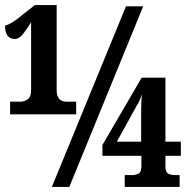

<svg xmlns="http://www.w3.org/2000/svg" viewBox="-38 -739 751 759"><path d="M2 -287H263V-337H226Q186 -337 186 -382V-719H100L54 -683Q34 -666 15 -653.5Q-4 -641 -18 -638Q-18 -585 21 -585Q37 -585 52.5 -604Q68 -623 85 -651V-382Q85 -356 71.5 -346.5Q58 -337 42 -337H2ZM167 0 460 -714H528L236 0ZM455 0H672V-47H651Q637 -47 626.5 -53Q616 -59 616 -81V-123H677V-179H616V-432H522L367 -166V-123H521V-81Q521 -59 510 -53Q499 -47 486 -47H455ZM424 -179 504 -324Q509 -331 514 -342.5Q519 -354 523 -366Q521 -347 520.5 -329Q520 -311 520 -295V-179Z"/></svg>

Font: Noto Serif ExtraCondensed Extra
Style: Regular
Weight: 800
Width: 3
Designer: Monotype Design Team
Foundry: Monotype Imaging Inc.
Version: Version 1.002